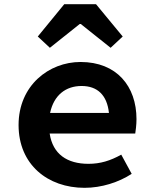

<svg xmlns="http://www.w3.org/2000/svg" viewBox="-20 -886 740 920"><path d="M362 -771H367L510 -657L568 -711L440 -866H288L161 -711L219 -657ZM634 -315C634 -473 539 -589 366 -589C214 -589 69 -476 69 -287C69 -97 209 14 385 14C466 14 548 -12 611 -53L561 -145C509 -116 461 -101 404 -101C302 -101 233 -147 218 -246H628C630 -259 634 -287 634 -315ZM371 -474C447 -474 493 -430 502 -345H220C238 -430 295 -474 371 -474Z"/></svg>

Font: Kawkab Mono
Style: Bold
Weight: 700
Monospace: yes
Designer: Abdullah Arif
Foundry: Abdullah Arif
Version: Version 1.000;PS 000.500;hotconv 1.0.88;makeotf.lib2.5.64775